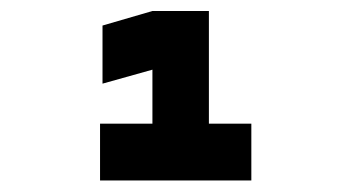

<svg xmlns="http://www.w3.org/2000/svg" viewBox="-20 -713 626 342"><path d="M251.5 -391.6V-693.4H352.1V-391.6ZM158.2 -391.6V-492.7H255.4V-391.6ZM347.7 -391.6V-492.7H427.7V-391.6ZM162.6 -564V-667.5L251.5 -693.4V-588.9Z"/></svg>

Font: Cascadia Mono
Style: Regular
Weight: 400
Monospace: yes
Designer: Aaron Bell
Foundry: Saja Typeworks
Version: Version 2404.023